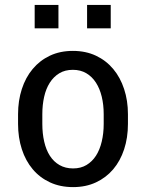

<svg xmlns="http://www.w3.org/2000/svg" viewBox="-20 -743 588 773"><path d="M52.7 -283.2Q52.7 -337.9 67.9 -384.5Q83 -431.2 111.6 -465.3Q140.1 -499.5 180.9 -518.8Q221.7 -538.1 273.4 -538.1Q325.2 -538.1 366.2 -518.8Q407.2 -499.5 435.8 -465.3Q464.4 -431.2 479.7 -384.5Q495.1 -337.9 495.1 -283.2V-244.1Q495.1 -188.5 479.7 -141.8Q464.4 -95.2 435.8 -61.5Q407.2 -27.8 366.5 -8.8Q325.7 10.3 274.4 10.3Q222.2 10.3 181.2 -8.8Q140.1 -27.8 111.6 -61.8Q83 -95.7 67.9 -142.3Q52.7 -189 52.7 -244.1ZM150.4 -244.1Q150.4 -205.6 158 -172.6Q165.5 -139.6 180.9 -115.7Q196.3 -91.8 219.7 -78.4Q243.2 -64.9 274.4 -64.9Q305.2 -64.9 328.1 -78.6Q351.1 -92.3 366.5 -116.2Q381.8 -140.1 389.6 -173.1Q397.5 -206.1 397.5 -244.1V-283.2Q397.5 -321.3 389.6 -353.8Q381.8 -386.2 366.2 -410.4Q350.6 -434.6 327.4 -448.2Q304.2 -461.9 273.4 -461.9Q241.7 -461.9 218.8 -448Q195.8 -434.1 180.4 -409.9Q165 -385.7 157.7 -353Q150.4 -320.3 150.4 -283.2ZM425.8 -628.9H330.6V-723.1H425.8ZM215.3 -628.9H119.6V-723.1H215.3Z"/></svg>

Font: Ufes Sans
Style: Regular
Weight: 400
Designer: Ricardo Esteves, Filipe Motta, Cassio Ferreira, Ana Quintelato & Breno Mello
Foundry: ProDesignUfes - Ricardo Esteves, Filipe Motta, Cassio Ferreira, Ana Quintelato & Breno Mello (This is a derivative work,
Version: Version 2.0